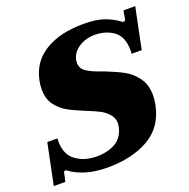

<svg xmlns="http://www.w3.org/2000/svg" viewBox="-133 -833 950 965"><g transform="rotate(-20 342.0 -350.0)"><path d="M84 -46Q81 -49 76 -49Q68 -49 67 -41L57 5H-5L40 -214H94Q89 -133 135.5 -97Q182 -61 250 -61Q308 -61 350 -84.5Q392 -108 404 -165Q406 -177 406 -182Q406 -210 387.5 -231Q369 -252 344 -265Q319 -278 279 -294Q222 -317 187.5 -336Q153 -355 128.5 -388Q104 -421 104 -471Q104 -498 109 -519Q128 -613 208 -661.5Q288 -710 413 -710Q480 -710 523 -695Q566 -680 600 -654Q601 -653 603 -652Q605 -651 608 -651Q615 -651 618 -659L626 -705H689L644 -486H590L591 -504Q591 -576 549.5 -607.5Q508 -639 446 -639Q400 -639 363 -615.5Q326 -592 317 -551Q316 -546 316 -538Q316 -506 342.5 -488.5Q369 -471 414 -456L433 -449Q491 -426 527.5 -406Q564 -386 592 -348.5Q620 -311 620 -254Q620 -230 614 -201Q591 -91 502 -40.5Q413 10 283 10Q215 10 165 -6Q115 -22 84 -46Z"/></g></svg>

Font: Taviraj Black
Style: Italic
Weight: 900
Italic angle: -12°
Designer: Katatrad Team
Foundry: CadsonDemak
Version: Version 1.001